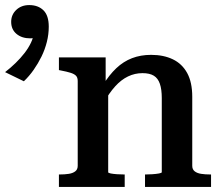

<svg xmlns="http://www.w3.org/2000/svg" viewBox="-202 -736 871 756"><path d="M30 0V-49H32Q53 -49 69 -51.5Q85 -54 94.5 -61.5Q104 -69 104 -83V-417Q104 -431 97 -438Q90 -445 75.5 -449.5Q61 -454 40 -458L30 -460V-510H214V-403L224 -396V-58Q224 -55 234 -53Q244 -51 259 -50Q274 -49 287 -49H289V0ZM629 0H369V-49H371Q383 -49 398 -50Q413 -51 424 -53Q435 -55 435 -58V-350Q435 -384 427.5 -406Q420 -428 403.5 -438Q387 -448 359 -448Q329 -448 302 -435Q275 -422 251.5 -396Q228 -370 206 -331L204 -402Q228 -441 256 -467.5Q284 -494 318 -507Q352 -520 393 -520Q442 -520 478.5 -502.5Q515 -485 535 -448.5Q555 -412 555 -355V-83Q555 -69 564.5 -61.5Q574 -54 590 -51.5Q606 -49 627 -49H629ZM-108 -416 -182 -452Q-160 -469 -140.5 -488Q-121 -507 -105.5 -527Q-90 -547 -80 -568Q-70 -589 -69 -608L-53 -592Q-60 -589 -67.5 -587Q-75 -585 -83 -585Q-116 -585 -137 -602.5Q-158 -620 -158 -650Q-158 -678 -138 -697Q-118 -716 -87 -716Q-52 -716 -31 -695.5Q-10 -675 -10 -631Q-10 -601 -17.5 -571Q-25 -541 -38.5 -513.5Q-52 -486 -69.5 -461Q-87 -436 -108 -416Z"/></svg>

Font: Roboto Serif 36pt Medium
Style: Regular
Weight: 500
Designer: Greg Gazdowicz
Foundry: Commercial Type
Version: Version 1.008